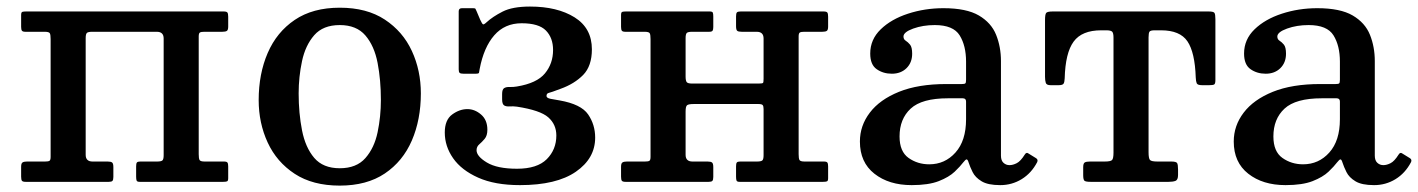

<svg xmlns="http://www.w3.org/2000/svg" viewBox="-20 -555 4328 586"><path d="M241.5 -82.5Q241.5 -62 262.5 -62H308.5Q318.5 -62 322.2 -59Q326 -56 326 -45V-15Q326 -6 323.2 -3Q320.5 0 312 0H58.5Q49.5 0 47 -3.2Q44.5 -6.5 44.5 -16V-46Q44.5 -56.5 48.8 -59.2Q53 -62 62.5 -62H117.5Q127.5 -62 131 -64.2Q134.5 -66.5 134.5 -76V-435.5Q134.5 -448.5 132.2 -453.2Q130 -458 116.5 -458H57.5Q49.5 -458 47 -461.2Q44.5 -464.5 44.5 -473V-509Q44.5 -517.5 48.2 -518.8Q52 -520 60 -520H662.5Q671.5 -520 674 -516.8Q676.5 -513.5 676.5 -504V-474Q676.5 -463.5 672.5 -460.8Q668.5 -458 658.5 -458H603.5Q594 -458 590.2 -455.8Q586.5 -453.5 586.5 -444V-84.5Q586.5 -71.5 589 -66.8Q591.5 -62 604.5 -62H663.5Q672 -62 674.2 -58.8Q676.5 -55.5 676.5 -47V-11Q676.5 -3 673 -1.5Q669.5 0 661 0H406.5Q398.5 0 397 -3.8Q395.5 -7.5 395.5 -15.5V-47.5Q395.5 -56 397.8 -59Q400 -62 408 -62H459.5Q471.5 -62 475.5 -65.2Q479.5 -68.5 479.5 -81.5V-437.5Q479.5 -458 458.5 -458H261.5Q249.5 -458 245.5 -454.8Q241.5 -451.5 241.5 -438.5Z M769.5 -249.5Q769.5 -329.5 797 -393.2Q824.5 -457 879.5 -494.2Q934.5 -531.5 1017 -531.5Q1099.5 -531.5 1154.5 -495.2Q1209.5 -459 1237 -399.5Q1264.5 -340 1264.5 -270Q1264.5 -190 1237 -126.2Q1209.5 -62.5 1154.5 -25.5Q1099.5 11.5 1017 11.5Q934.5 11.5 879.5 -24.5Q824.5 -60.5 797 -120Q769.5 -179.5 769.5 -249.5ZM891.5 -270Q891.5 -209.5 901.8 -157.2Q912 -105 939 -73.2Q966 -41.5 1017 -41.5Q1068 -41.5 1095.2 -72.5Q1122.5 -103.5 1132.5 -151.5Q1142.5 -199.5 1142.5 -250Q1142.5 -310.5 1132.5 -362.8Q1122.5 -415 1095.2 -446.8Q1068 -478.5 1017 -478.5Q966 -478.5 939 -447.5Q912 -416.5 901.8 -368.5Q891.5 -320.5 891.5 -270Z M1337.5 -150.5Q1337.5 -189 1360 -205.5Q1382.5 -222 1406.5 -222Q1429 -222 1448.2 -205.5Q1467.5 -189 1467.5 -159Q1467.5 -141 1459.2 -131.2Q1451 -121.5 1442.8 -114.5Q1434.5 -107.5 1434.5 -96.5Q1434.5 -78 1466 -59Q1497.5 -40 1558 -40Q1619.5 -40 1648.8 -69.2Q1678 -98.5 1678 -141.5Q1678 -175 1653.5 -196.8Q1629 -218.5 1557.5 -229.5Q1546 -231 1535.5 -230.2Q1525 -229.5 1518.8 -233.2Q1512.5 -237 1512.5 -252V-268Q1512.5 -282.5 1519 -286.2Q1525.5 -290 1535.8 -289.5Q1546 -289 1557.5 -291Q1618.5 -301 1643.2 -331Q1668 -361 1668 -402.5Q1668 -439.5 1646.2 -461.8Q1624.5 -484 1572 -484Q1520.5 -484 1488.5 -447.2Q1456.5 -410.5 1444 -344.5Q1442.5 -336.5 1442 -333.2Q1441.5 -330 1432 -330H1394.5Q1386 -330 1383 -332.5Q1380 -335 1380 -343V-520.5Q1380 -530 1390 -530H1424Q1430.5 -530 1431.2 -528Q1432 -526 1434.5 -521L1445.5 -495Q1451.5 -482 1454.2 -480.8Q1457 -479.5 1465 -487Q1483.5 -504 1513.8 -519.5Q1544 -535 1597.5 -535Q1681 -535 1733.8 -502Q1786.5 -469 1786.5 -404.5Q1786.5 -353.5 1759.8 -326.2Q1733 -299 1691 -284Q1662 -273 1655 -271.5Q1648 -270 1648 -262Q1648 -256 1659.8 -253.5Q1671.5 -251 1688 -248.5Q1753.5 -237 1775 -205.8Q1796.5 -174.5 1796.5 -135Q1796.5 -71.5 1737.5 -30.8Q1678.5 10 1567 10Q1490.5 10 1439.5 -12.8Q1388.5 -35.5 1363 -72Q1337.5 -108.5 1337.5 -150.5Z M2417.5 -84.5Q2417.5 -71.5 2420 -66.8Q2422.5 -62 2435.5 -62H2494.5Q2503 -62 2505.2 -58.8Q2507.5 -55.5 2507.5 -47V-11Q2507.5 -3 2504 -1.5Q2500.5 0 2492 0H2237.5Q2229.5 0 2228 -3.8Q2226.5 -7.5 2226.5 -15.5V-47.5Q2226.5 -56 2228.8 -59Q2231 -62 2239 -62H2290.5Q2302.5 -62 2306.5 -65.2Q2310.5 -68.5 2310.5 -81.5V-222Q2310.5 -231 2307.8 -234.2Q2305 -237.5 2295 -237.5H2097Q2082 -237.5 2077.2 -234Q2072.5 -230.5 2072.5 -214.5V-82.5Q2072.5 -62 2093.5 -62H2139.5Q2149.5 -62 2153.2 -59Q2157 -56 2157 -45V-15Q2157 -6 2154.2 -3Q2151.5 0 2143 0H1889.5Q1880.5 0 1878 -3.2Q1875.5 -6.5 1875.5 -16V-46Q1875.5 -56.5 1879.8 -59.2Q1884 -62 1893.5 -62H1948.5Q1958.5 -62 1962 -64.2Q1965.5 -66.5 1965.5 -76V-435.5Q1965.5 -448.5 1963.2 -453.2Q1961 -458 1947.5 -458H1888.5Q1880.5 -458 1878 -461.2Q1875.5 -464.5 1875.5 -473V-509Q1875.5 -517.5 1879.2 -518.8Q1883 -520 1891 -520H2146Q2154 -520 2155.5 -516.5Q2157 -513 2157 -504.5V-472.5Q2157 -464.5 2154.8 -461.2Q2152.5 -458 2144.5 -458H2092.5Q2080.5 -458 2076.5 -454.8Q2072.5 -451.5 2072.5 -438.5V-321.5Q2072.5 -309 2075.8 -304.5Q2079 -300 2092.5 -300H2295.5Q2307 -300 2308.8 -302Q2310.5 -304 2310.5 -315V-437.5Q2310.5 -458 2289.5 -458H2244Q2233.5 -458 2230 -461Q2226.5 -464 2226.5 -475V-505Q2226.5 -514 2229 -517Q2231.5 -520 2240.5 -520H2493.5Q2502.5 -520 2505 -516.8Q2507.5 -513.5 2507.5 -504V-474Q2507.5 -463.5 2503.5 -460.8Q2499.5 -458 2489.5 -458H2434.5Q2425 -458 2421.2 -455.8Q2417.5 -453.5 2417.5 -444Z M2604.5 -123Q2604.5 -171.5 2634.8 -211.2Q2665 -251 2723.8 -274.8Q2782.5 -298.5 2868.5 -298.5H2915.5Q2924 -298.5 2926.2 -300.5Q2928.5 -302.5 2928.5 -311.5V-367Q2928.5 -415.5 2909 -447Q2889.5 -478.5 2833 -478.5Q2797 -478.5 2767.2 -467.8Q2737.5 -457 2737.5 -443.5Q2737.5 -435 2744.2 -430.8Q2751 -426.5 2757.5 -418.8Q2764 -411 2764 -391Q2764 -364 2746.8 -347Q2729.5 -330 2702 -330Q2675.5 -330 2655.8 -343.8Q2636 -357.5 2636 -391.5Q2636 -434.5 2668 -465.5Q2700 -496.5 2751.2 -513.2Q2802.5 -530 2859.5 -530Q2929.5 -530 2967.5 -507.8Q3005.5 -485.5 3020.2 -448.8Q3035 -412 3035 -368.5V-80Q3035 -65 3042.8 -58Q3050.5 -51 3061 -51Q3071.5 -51 3083.2 -57Q3095 -63 3107.5 -83Q3112.5 -91.5 3119 -86.5L3142.5 -72Q3149 -67.5 3145.5 -60Q3128 -26.5 3098.2 -8.2Q3068.5 10 3033 10H3032.5Q2995 10 2975.8 -1.8Q2956.5 -13.5 2948.5 -29.8Q2940.5 -46 2936.5 -58.5Q2933.5 -68.5 2930.2 -68.5Q2927 -68.5 2920 -59.5Q2911 -47.5 2893.8 -31Q2876.5 -14.5 2845.2 -2.2Q2814 10 2762.5 10Q2693 10 2648.8 -24.8Q2604.5 -59.5 2604.5 -123ZM2725.5 -138.5Q2725.5 -92.5 2753 -73Q2780.5 -53.5 2816 -53.5Q2864 -53.5 2896.2 -89.5Q2928.5 -125.5 2928.5 -191V-245Q2928.5 -255 2918.5 -255H2873Q2793.5 -255 2759.5 -223.5Q2725.5 -192 2725.5 -138.5Z M3286 -20.5V-44.5Q3286 -56.5 3290.8 -59.2Q3295.5 -62 3307 -62H3351.5Q3369.5 -62 3374 -66.5Q3378.5 -71 3378.5 -89.5V-440Q3378.5 -454 3374.5 -458.2Q3370.5 -462.5 3356.5 -462.5H3341Q3282 -462.5 3256.8 -428Q3231.5 -393.5 3229.5 -315.5Q3229 -304 3226 -299.5Q3223 -295 3210.5 -295H3186.5Q3174 -295 3171.8 -302.2Q3169.5 -309.5 3169.5 -320.5V-493.5Q3169.5 -511 3173 -515.5Q3176.5 -520 3193.5 -520H3668.5Q3683.5 -520 3686.5 -515.8Q3689.5 -511.5 3689.5 -496.5V-310.5Q3689.5 -299.5 3685.8 -297.2Q3682 -295 3670.5 -295H3649Q3635 -295 3632.5 -300.8Q3630 -306.5 3629.5 -318.5Q3627 -395 3604.2 -428.8Q3581.5 -462.5 3523.5 -462.5H3504.5Q3491.5 -462.5 3488.5 -458.5Q3485.5 -454.5 3485.5 -441V-90.5Q3485.5 -71.5 3489.8 -66.8Q3494 -62 3512.5 -62H3554.5Q3569.5 -62 3572.5 -57.5Q3575.5 -53 3575.5 -37.5V-21Q3575.5 -6 3567.8 -3Q3560 0 3546.5 0H3309Q3294 0 3290 -3.2Q3286 -6.5 3286 -20.5Z M3745.5 -123Q3745.5 -171.5 3775.8 -211.2Q3806 -251 3864.8 -274.8Q3923.5 -298.5 4009.5 -298.5H4056.5Q4065 -298.5 4067.2 -300.5Q4069.5 -302.5 4069.5 -311.5V-367Q4069.5 -415.5 4050 -447Q4030.5 -478.5 3974 -478.5Q3938 -478.5 3908.2 -467.8Q3878.5 -457 3878.5 -443.5Q3878.5 -435 3885.2 -430.8Q3892 -426.5 3898.5 -418.8Q3905 -411 3905 -391Q3905 -364 3887.8 -347Q3870.5 -330 3843 -330Q3816.5 -330 3796.8 -343.8Q3777 -357.5 3777 -391.5Q3777 -434.5 3809 -465.5Q3841 -496.5 3892.2 -513.2Q3943.5 -530 4000.5 -530Q4070.5 -530 4108.5 -507.8Q4146.5 -485.5 4161.2 -448.8Q4176 -412 4176 -368.5V-80Q4176 -65 4183.8 -58Q4191.5 -51 4202 -51Q4212.5 -51 4224.2 -57Q4236 -63 4248.5 -83Q4253.5 -91.5 4260 -86.5L4283.5 -72Q4290 -67.5 4286.5 -60Q4269 -26.5 4239.2 -8.2Q4209.5 10 4174 10H4173.5Q4136 10 4116.8 -1.8Q4097.5 -13.5 4089.5 -29.8Q4081.5 -46 4077.5 -58.5Q4074.5 -68.5 4071.2 -68.5Q4068 -68.5 4061 -59.5Q4052 -47.5 4034.8 -31Q4017.5 -14.5 3986.2 -2.2Q3955 10 3903.5 10Q3834 10 3789.8 -24.8Q3745.5 -59.5 3745.5 -123ZM3866.5 -138.5Q3866.5 -92.5 3894 -73Q3921.5 -53.5 3957 -53.5Q4005 -53.5 4037.2 -89.5Q4069.5 -125.5 4069.5 -191V-245Q4069.5 -255 4059.5 -255H4014Q3934.5 -255 3900.5 -223.5Q3866.5 -192 3866.5 -138.5Z"/></svg>

Font: Besley* Medium
Style: Regular
Weight: 500
Designer: Owen Earl
Foundry: indestructible type*
Version: Version 3.000; ttfautohint (v1.8.3)